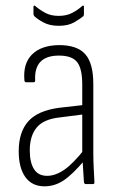

<svg xmlns="http://www.w3.org/2000/svg" viewBox="-20 -649 415 677"><path d="M282 0Q278 0 276 -6Q275 -28 273 -54Q271 -80 271 -99L270 -109V-351Q270 -407 252 -430Q234 -453 188 -453Q99 -453 104 -365Q104 -359 99 -359H72Q66 -359 66 -367Q61 -425 93 -457Q125 -489 188 -490Q252 -490 280.5 -458Q309 -426 309 -353V-114Q309 -82 310.5 -55Q312 -28 313 -6Q313 0 308 0ZM137 8Q93 8 69.5 -24.5Q46 -57 46 -116Q46 -183 79.5 -221Q113 -259 189 -269L277 -279V-246L191 -235Q134 -229 109.5 -199.5Q85 -170 85 -119Q85 -76 100 -52.5Q115 -29 146 -29Q175 -29 206 -50Q237 -71 279 -124V-85Q236 -34 204.5 -13Q173 8 137 8ZM187 -558Q155 -558 133 -570Q111 -582 101 -592Q98 -596 98 -600V-625Q98 -628 100 -629Q102 -630 104 -628Q119 -615 139 -604Q159 -593 187 -593Q215 -593 235.5 -604Q256 -615 270 -628Q273 -630 274.5 -629Q276 -628 276 -625V-600Q276 -595 274 -592Q262 -582 241 -570Q220 -558 187 -558Z"/></svg>

Font: Sofia Sans Condensed ExtraLight
Style: Regular
Weight: 250
Version: Version 4.100